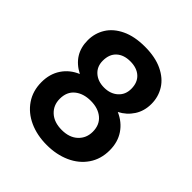

<svg xmlns="http://www.w3.org/2000/svg" viewBox="-202 -887 1048 1048"><g transform="rotate(45 321.5 -363.5)"><path d="M175 -386Q75 -438 75 -547Q75 -601 102.5 -645.5Q130 -690 185.5 -716.5Q241 -743 321 -743Q401 -743 456.5 -716.5Q512 -690 539.5 -645.5Q567 -601 567 -547Q567 -492 540 -450.5Q513 -409 468 -386Q523 -362 554 -316Q585 -270 585 -207Q585 -139 550.5 -88.5Q516 -38 456 -11Q396 16 321 16Q246 16 186.5 -11Q127 -38 92.5 -88.5Q58 -139 58 -207Q58 -270 89 -316.5Q120 -363 175 -386ZM431 -527Q431 -576 401.5 -603Q372 -630 321 -630Q271 -630 241.5 -603Q212 -576 212 -526Q212 -481 242.5 -454Q273 -427 321 -427Q369 -427 400 -454.5Q431 -482 431 -527ZM321 -325Q264 -325 228.5 -296Q193 -267 193 -213Q193 -163 227.5 -131.5Q262 -100 321 -100Q380 -100 414 -132Q448 -164 448 -213Q448 -266 413 -295.5Q378 -325 321 -325Z"/></g></svg>

Font: Fz Poppins SemBd
Style: Regular
Weight: 600
Designer: Ninad Kale (Devanagari), Jonny Pinhorn (Latin)
Foundry: Indian Type Foundry
Version: Vit hóa bi Vntype.Com & FontZin.Com